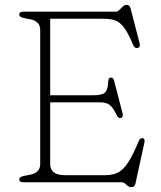

<svg xmlns="http://www.w3.org/2000/svg" viewBox="-20 -748 662 788"><path d="M59 -688Q59 -700 76 -700H455Q462.5 -700 469.5 -707Q476.5 -714 483.8 -721Q491 -728 499 -728Q512.5 -728 516 -713L553 -570.5Q557.5 -553.5 544 -551Q532.5 -548.5 525 -566.5Q505 -615 487.5 -637Q470 -659 450.8 -665Q431.5 -671 405 -671H186V-357H364Q398 -357 410.2 -367.8Q422.5 -378.5 423.5 -407.5Q424.5 -428 432.5 -429.5Q444.5 -432 448.5 -416L483 -283Q487 -266.5 475.5 -263.5Q465.5 -261 458 -277Q445 -305 431.2 -316.5Q417.5 -328 390 -328H186V-75Q186 -52.5 200.5 -40.8Q215 -29 247.5 -29H411.5Q441 -29 462.8 -39.2Q484.5 -49.5 504.8 -79.8Q525 -110 549.5 -169Q555 -182.5 565 -181Q576.5 -179.5 572.5 -162L536 5Q533 20 519 20Q508 20 498.5 10Q489 0 479 0H76Q59 0 59 -12Q59 -22 78 -26L104 -31Q145 -39 145 -75V-625Q145 -661 104 -669L78 -674Q59 -678 59 -688Z"/></svg>

Font: Fraunces 9pt SuperSoft Thin
Style: Regular
Weight: 100
Version: Version 1.000;[b76b70a41]